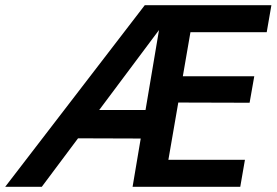

<svg xmlns="http://www.w3.org/2000/svg" viewBox="-39 -720 1066 740"><path d="M236 -187 531 -186 550 -296H257ZM519 -700 -19 0H122L614 -658ZM531 0H887L905 -104H548ZM644 -596H989L1007 -700H519ZM586 -325 923 -324 941 -426H603ZM590 -700 472 0H592L713 -700Z"/></svg>

Font: Jost Medium
Style: Italic
Weight: 500
Italic angle: -5°
Version: Version 3.710